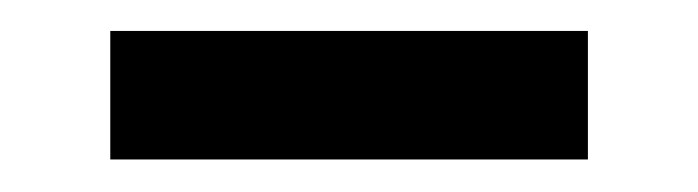

<svg xmlns="http://www.w3.org/2000/svg" viewBox="-20 -664 440 121"><path d="M49.5 -563.5V-644.5H350.5V-563.5Z"/></svg>

Font: Anek Tamil Medium SemiBold
Style: Regular
Weight: 600
Version: Version 1.003